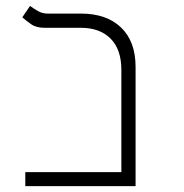

<svg xmlns="http://www.w3.org/2000/svg" viewBox="-20 -632 626 652"><path d="M65.9 0V-47.4H392.1V-395Q392.1 -463.9 355.7 -500.7Q319.3 -537.6 254.4 -537.6H131.3Q103 -537.6 85.7 -549.8Q68.4 -562 55.7 -573.2L82 -611.8Q93.3 -603.5 108.4 -594.7Q123.5 -585.9 141.6 -585.9H254.4Q341.8 -585.9 391.1 -538.6Q440.4 -491.2 440.4 -404.8V0Z"/></svg>

Font: Cascadia Code ExtraLight
Style: Regular
Weight: 200
Monospace: yes
Designer: Aaron Bell
Foundry: Saja Typeworks
Version: Version 2407.024; ttfautohint (v1.8.4)